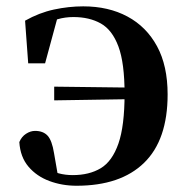

<svg xmlns="http://www.w3.org/2000/svg" viewBox="-20 -572 590 608"><path d="M222.4 16.2Q176.5 16.2 136.3 1.2Q96.2 -13.7 70.2 -44.2Q44.2 -74.8 41.2 -122.1Q48.4 -139.4 62.5 -148.4Q76.6 -157.5 90.9 -157.5Q116.7 -157.5 130.7 -142.4Q144.7 -127.2 151.1 -87L164.9 -7.6L111.1 -45.4Q145.1 -28.8 165.9 -23.1Q186.7 -17.5 210.4 -17.5Q262.6 -17.5 299 -39.3Q335.4 -61.1 355 -117.3Q374.5 -173.5 374.5 -274.6Q374.5 -372.4 355 -424.8Q335.5 -477.3 299.2 -497.7Q263 -518 212.6 -518Q185.8 -518 162.2 -511Q138.7 -503.9 113.8 -487.2L165.4 -528.6L122.8 -371.5H69.3L59.4 -506.5Q104 -531.7 150.9 -541.8Q197.8 -551.9 243.5 -551.9Q323.5 -551.9 383.5 -519.7Q443.6 -487.5 477.2 -425.7Q510.8 -363.9 510.8 -273.1Q510.8 -128.8 436.2 -56.3Q361.7 16.2 222.4 16.2ZM151.6 -254.2V-297.6L438.8 -294.1V-258.7Z"/></svg>

Font: Noto Serif SC ExtraLight
Style: Regular
Weight: 200
Designer: Ryoko NISHIZUKA 西塚涼子 (kana & ideographs); Frank Grießhammer (Latin, Greek & Cyrillic); Wenlong ZHANG 张文龙 (bopomofo); San
Foundry: Adobe
Version: Version 2.002-H1;hotconv 1.1.0;makeotfexe 2.6.0